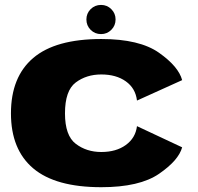

<svg xmlns="http://www.w3.org/2000/svg" viewBox="-20 -754 804 780"><path d="M391.5 6.5Q205.5 6.5 115 -70Q24.5 -146.5 24.5 -293.5Q24.5 -441.5 115 -518.5Q205.5 -595.5 391.5 -595.5Q547 -595.5 626.2 -539.5Q705.5 -483.5 720 -428.5L536.5 -345.5Q530.5 -395.5 491.2 -423.5Q452 -451.5 391.5 -451.5Q331 -451.5 287.5 -418.8Q244 -386 244 -293.5Q244 -203 287.8 -169.8Q331.5 -136.5 391.5 -136.5Q452 -136.5 491.2 -165Q530.5 -193.5 536.5 -241.5L720 -155.5Q705.5 -102.5 626.2 -48Q547 6.5 391.5 6.5ZM390.5 -615.5Q365.5 -615.5 348.2 -632.8Q331 -650 331 -675Q331 -699.5 348.2 -716.8Q365.5 -734 390.5 -734Q415 -734 432.2 -716.8Q449.5 -699.5 449.5 -675Q449.5 -650 432.2 -632.8Q415 -615.5 390.5 -615.5Z"/></svg>

Font: Anybody ExtraExpanded ExtraBold
Style: Regular
Weight: 800
Width: 8
Designer: Tyler Finck
Foundry: Etcetera Type Company
Version: Version 1.010; ttfautohint (v1.8.3) -l 8 -r 50 -G 200 -x 14 